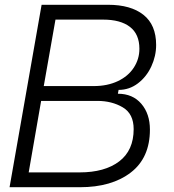

<svg xmlns="http://www.w3.org/2000/svg" viewBox="-20 -783 727 803"><path d="M20 0 154 -763H432Q527 -763 580 -721Q633 -679 633 -595Q633 -549 613 -505.5Q593 -462 557 -434.5Q521 -407 476 -407L473 -391Q535 -391 571 -349Q607 -307 607 -241Q607 -123 527 -61.5Q447 0 314 0ZM372 -423Q429 -423 472.5 -443.5Q516 -464 539.5 -500Q563 -536 563 -579Q563 -640 523.5 -670.5Q484 -701 411 -701H212L163 -423ZM313 -62Q418 -62 478.5 -108Q539 -154 539 -243Q539 -307 493.5 -334Q448 -361 387 -361H152L100 -62Z"/></svg>

Font: Open Sauce Sans Light Italic
Style: Regular
Weight: 300
Italic angle: -10°
Designer: Alfredo Marco Pradil
Foundry: Creative Sauce Fz LLC
Version: Version 1.477